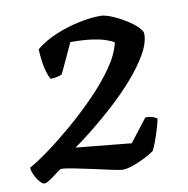

<svg xmlns="http://www.w3.org/2000/svg" viewBox="-70 -631 684 698"><g transform="rotate(-10 272.0 -282.5)"><path d="M40 0Q33 0 23 -11Q13 -22 5.5 -38Q-2 -54 -2 -66Q23 -79 66.5 -110.5Q110 -142 160 -184.5Q210 -227 257.5 -275.5Q305 -324 338 -371.5Q371 -419 380 -461Q367 -469 347 -475.5Q327 -482 296.5 -486Q266 -490 221 -490L170 -380Q165 -377 153 -374Q141 -371 127 -371Q121 -381 115.5 -399Q110 -417 107 -439.5Q104 -462 103 -484Q134 -510 176.5 -528Q219 -546 264 -555.5Q309 -565 345 -565Q361 -565 385.5 -555Q410 -545 434.5 -530Q459 -515 475 -499.5Q491 -484 491 -473Q491 -439 467.5 -398.5Q444 -358 406.5 -315Q369 -272 325.5 -232.5Q282 -193 242 -161Q202 -129 173 -109L377 -89L442 -173Q459 -173 470 -169Q481 -165 485 -160Q479 -133 468 -100.5Q457 -68 448 -49Q435 -39 412.5 -27.5Q390 -16 367 -8Q344 0 329 0Q319 0 289.5 -6.5Q260 -13 223.5 -21Q187 -29 154.5 -35.5Q122 -42 106 -42Q98 -37 84.5 -26.5Q71 -16 58.5 -8Q46 0 40 0Z"/></g></svg>

Font: Texturina 12pt SemiBold
Style: Italic
Weight: 600
Italic angle: -11°
Version: Version 1.002